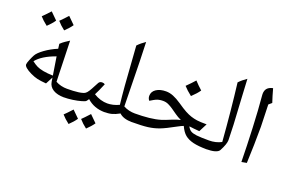

<svg xmlns="http://www.w3.org/2000/svg" viewBox="-122 -1215 2820 1890"><g transform="rotate(20 1287.5 -270.0)"><path d="M346.2 -59.1Q285.6 -64 252 -71.8Q218.3 -79.6 178.7 -98.6Q139.2 -117.7 118.7 -135.5Q98.1 -153.3 98.1 -168Q98.1 -183.1 113.5 -220Q128.9 -256.8 140.1 -276.9Q157.2 -308.6 214.6 -350.1Q272 -391.6 342.3 -420.9L335.9 -470.2Q359.4 -492.7 380.6 -506.8Q401.9 -521 425.3 -536.1Q429.7 -335.4 435.5 -185.1L438 -109.9Q491.2 -80.1 560.1 -80.1Q569.8 -80.1 569.8 -69.8V0Q569.8 9.8 560.1 9.8Q488.8 9.8 444.8 -16.8Q400.9 -43.5 393.1 -92.8L386.2 -134.8ZM383.3 -154.8 353 -345.2Q213.4 -295.4 155.3 -222.2Q185.5 -198.7 212.4 -185.3Q239.3 -171.9 282.7 -164.1Q326.2 -156.2 383.3 -154.8ZM228.5 -674.3Q201.7 -634.8 158.7 -594.2Q110.4 -631.3 80.6 -666Q103.5 -687 156.7 -745.1Q167 -733.9 228.5 -674.3ZM405.8 -690.9Q379.4 -652.3 335.4 -610.8Q289.6 -646 257.8 -683.1Q278.3 -701.7 333.5 -762.2Q344.2 -750.5 405.8 -690.9Z M863.8 -257.8Q880.9 -257.8 892.6 -249Q858.4 -166 835.9 -124Q905.3 -80.1 983.9 -80.1Q993.7 -80.1 993.7 -69.8V0Q993.7 9.8 983.9 9.8Q874.5 9.8 797.9 -59.1L788.6 -45.4L778.8 -33.2Q771.5 -25.4 734.4 -14.9Q697.3 -4.4 648.7 2.7Q600.1 9.8 549.8 9.8Q540 9.8 540 0V-69.8Q540 -80.1 549.8 -80.1Q706.1 -80.1 744.6 -106.9Q757.3 -115.2 772.2 -138.4Q787.1 -161.6 807.1 -200.7L827.6 -238.8Q838.4 -257.8 863.8 -257.8ZM761.2 160.2Q734.4 199.7 691.4 240.2Q643.1 203.1 613.3 168.5Q636.2 147.5 689.5 89.4Q699.7 100.6 761.2 160.2ZM938.5 143.6Q912.1 182.1 868.2 223.6Q822.3 188.5 790.5 151.4Q811 132.8 866.2 72.3Q877 84 938.5 143.6Z M973.6 9.8Q963.9 9.8 963.9 0V-69.8Q963.9 -80.1 973.6 -80.1Q1039.6 -80.1 1101.6 -109.9Q1083 -270 1064.5 -561.5L1053.7 -713.9Q1088.4 -750.5 1132.8 -779.8Q1139.6 -626.5 1145 -282.2L1148.4 -109.9Q1202.6 -80.1 1271.5 -80.1Q1281.7 -80.1 1281.7 -69.8V0Q1281.7 9.8 1271.5 9.8Q1180.7 9.8 1136.7 -32.2Q1092.8 -7.8 1059.1 1Q1025.4 9.8 973.6 9.8Z M1261.7 9.8Q1252 9.8 1252 0V-69.8Q1252 -80.1 1261.7 -80.1Q1435.5 -80.1 1533.7 -109.9Q1567.9 -120.1 1629.9 -146.5Q1679.2 -167 1716.8 -174.8Q1679.7 -191.9 1650.9 -212.4Q1622.1 -232.9 1596.4 -250.5Q1570.8 -268.1 1545.2 -280Q1519.5 -292 1488.8 -292Q1465.8 -292 1448 -288.1Q1430.2 -284.2 1415.5 -277.6Q1400.9 -271 1359.9 -246.1Q1353 -252.9 1347.9 -265.4Q1342.8 -277.8 1342.8 -292Q1342.8 -336.9 1382.3 -363.5Q1421.9 -390.1 1484.9 -390.1Q1522.5 -390.1 1561.5 -374.5Q1600.6 -358.9 1648.9 -326.2Q1703.1 -288.6 1738.5 -269.5Q1773.9 -250.5 1804 -240.7Q1834 -231 1866.7 -226.1Q1899.4 -221.2 1969.7 -221.2L1924.8 -133.8Q1865.2 -138.2 1824.7 -144H1816.9Q1833 -114.3 1854 -102.1Q1875 -89.8 1916 -85Q1957 -80.1 2054.7 -80.1Q2064.9 -80.1 2064.9 -69.8V0Q2064.9 9.8 2054.7 9.8Q1966.3 9.3 1911.9 -3.9Q1857.4 -17.1 1823.5 -44.9Q1789.6 -72.8 1763.7 -129.9Q1740.2 -121.1 1710.9 -105Q1603.5 -45.9 1549.6 -25.9Q1495.6 -5.9 1435.8 2Q1376 9.8 1261.7 9.8ZM1805.7 -516.1Q1780.8 -478.5 1729.5 -430.2Q1677.2 -470.7 1645.5 -506.8Q1695.3 -555.7 1727.5 -592.8Q1766.1 -550.8 1805.7 -516.1Z M2043.9 9.8Q2033.7 9.8 2033.7 0V-69.8Q2033.7 -80.1 2043.9 -80.1Q2116.7 -80.1 2173.8 -110.8Q2149.4 -429.2 2114.7 -713.9Q2149.4 -750.5 2193.8 -779.8L2203.1 -605.5Q2215.8 -394.5 2220 -309.1Q2224.1 -223.6 2225.1 -148.9Q2225.1 -107.9 2184.1 -30.8Q2161.6 9.8 2043.9 9.8Z M2473.1 -612.8Q2480 -414.6 2480 -381.8Q2480 -196.3 2471.7 0L2418 9.8Q2415.5 -153.3 2407.2 -343Q2398.9 -532.7 2385.7 -674.8L2384.8 -690.9Q2384.8 -727.5 2403.6 -749.5Q2422.4 -771.5 2462.9 -779.8Q2474.1 -735.4 2483.9 -706.1L2504.9 -640.1Z"/></g></svg>

Font: Droid Arabic Naskh Colored
Style: Regular
Weight: 400
Designer: Pascal Zoghbi
Foundry: Ascender Corporation
Version: Version 1.00